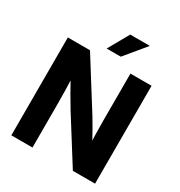

<svg xmlns="http://www.w3.org/2000/svg" viewBox="-215 -1090 1156 1236"><g transform="rotate(30 363.5 -472.0)"><path d="M52.3 -727.5H217L443.3 -366.7Q476.5 -313.6 541.4 -193.4L523.4 -152.3Q521 -201.4 519 -273.8Q517.6 -337.7 517.6 -379.7V-727.5H674.6V0H509.6L303.6 -327.7Q275.1 -374.3 248.9 -420Q222.9 -465.1 174.2 -553.1L202.3 -569.5Q206.6 -495.7 208.2 -423.8Q209.4 -374.6 209.4 -328.1V0H52.3ZM390.8 -944.4H536.5L409.4 -790.7H304.3Z"/></g></svg>

Font: Intratopia Thin
Style: Regular
Weight: 100
Designer: Rasmus Andersson
Foundry: rsms
Version: Version 3.000;Glyphs 3.2.3 (3260)